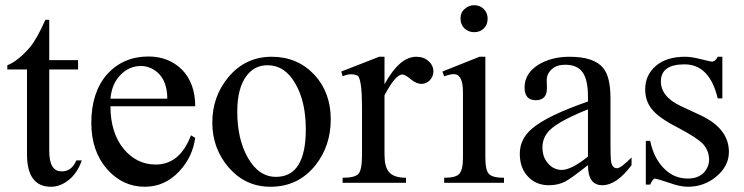

<svg xmlns="http://www.w3.org/2000/svg" viewBox="-20 -694 2825 729"><path d="M173.8 15.1Q82.5 15.1 82.5 -108.4V-430.2H7.8V-446.3Q48.3 -461.9 94.2 -515.1Q120.6 -547.4 152.3 -618.7H167V-465.8H276.4V-430.2H167V-120.1Q167 -43.9 212.9 -43.5Q251 -41.5 270 -85H290.5Q273.9 -36.1 239.3 -9.3Q208 15.1 173.8 15.1Z M529.8 15.1Q445.3 15.1 386.2 -52.2Q326.7 -120.6 326.7 -227.1Q326.7 -343.3 386.7 -412.1Q448.2 -479.5 543.5 -479.5Q621.1 -479.5 671.9 -428.7Q721.2 -377 721.2 -290.5H399.4Q399.4 -189.5 450.2 -127.9Q498.5 -70.3 568.8 -69.3Q662.6 -67.9 705.1 -180.2L721.2 -170.4Q710.9 -97.2 660.6 -43.5Q606 15.1 529.8 15.1ZM399.4 -319.3H615.2Q615.2 -386.2 577.6 -419.4Q549.3 -443.4 514.6 -443.4Q471.2 -443.4 438.5 -410.6Q404.3 -376.5 399.4 -319.3Z M1006.8 15.1Q912.6 15.1 849.1 -57.1Q786.1 -129.9 786.1 -228.5Q786.1 -327.1 846.2 -399.9Q911.1 -478.5 1011.7 -478.5Q1108.9 -478.5 1173.3 -410.6Q1235.8 -343.3 1235.8 -240.7Q1235.8 -141.1 1178.7 -67.9Q1113.3 15.1 1006.8 15.1ZM1027.8 -22.5Q1141.1 -22.5 1141.1 -202.6Q1141.1 -309.1 1101.1 -377Q1061.5 -446.3 995.6 -446.3Q948.2 -446.3 918.5 -409.2Q880.9 -362.8 880.9 -270Q880.9 -166.5 920.4 -96.2Q961.9 -22.5 1027.8 -22.5Z M1280.8 0V-19Q1327.1 -19 1340.8 -33.7Q1354.5 -48.8 1354.5 -105.5V-285.6Q1354.5 -387.2 1339.4 -405.8Q1314 -418.9 1280.8 -404.3L1275.9 -422.4L1419.4 -478.5H1439.9V-374Q1497.1 -478.5 1560.1 -478.5Q1588.9 -478.5 1606.4 -462.4Q1625.5 -446.3 1625.5 -422.4Q1625.5 -404.3 1612.3 -389.6Q1598.1 -375.5 1580.1 -375.5Q1561.5 -375.5 1539.6 -393.1Q1518.6 -411.1 1507.3 -411.1Q1481.9 -411.1 1439.9 -332.5V-108.4Q1439.9 -61 1456.1 -42Q1474.1 -19 1521.5 -19V0Z M1666.5 0V-19Q1710.4 -19 1723.6 -33.7Q1737.8 -48.8 1737.8 -94.7V-344.2Q1737.8 -412.6 1702.6 -412.6Q1690.4 -412.6 1666.5 -404.3L1659.7 -422.4L1800.8 -478.5H1822.8V-94.7Q1822.8 -47.9 1836.4 -33.7Q1849.6 -19 1893.6 -19V0ZM1780.3 -571.8Q1759.3 -571.8 1743.2 -586.4Q1728.5 -601.1 1728.5 -623.5Q1728.5 -647 1744.1 -659.7Q1759.8 -674.3 1780.3 -674.3Q1802.2 -674.3 1816.9 -659.7Q1831.5 -644.5 1831.5 -623.5Q1831.5 -600.6 1817.4 -586.4Q1802.7 -571.8 1780.3 -571.8Z M2064.5 9.3Q2014.6 9.3 1984.4 -23.9Q1953.6 -56.2 1953.6 -110.4Q1953.6 -166.5 2000.5 -206.1Q2057.6 -254.9 2212.4 -308.6V-327.6Q2212.4 -392.1 2191.4 -420.4Q2170.9 -448.2 2126 -448.2Q2093.8 -448.2 2076.2 -432.1Q2057.1 -416 2055.7 -391.6L2056.6 -361.8Q2058.1 -313.5 2014.2 -313.5Q1971.7 -313.5 1971.7 -362.3Q1971.7 -414.6 2023.4 -447.8Q2073.7 -478.5 2142.1 -478.5Q2236.3 -478.5 2270.5 -435.5Q2297.9 -402.3 2297.9 -320.3V-161.1Q2297.9 -130.9 2298.3 -110.8Q2298.8 -90.8 2300.3 -80.1Q2304.7 -55.2 2322.8 -55.2Q2337.4 -55.2 2377.9 -96.2V-66.9Q2320.8 9.3 2267.1 9.3Q2212.4 9.3 2212.4 -66.9Q2147.5 -16.1 2126.5 -4.9Q2099.1 9.3 2064.5 9.3ZM2110.8 -48.8Q2148.4 -47.9 2212.4 -99.6V-278.8Q2104 -235.4 2067.4 -200.2Q2039.6 -172.4 2039.6 -134.3Q2039.6 -97.2 2060.5 -74.2Q2080.1 -50.3 2110.8 -48.8Z M2591.8 15.1Q2563 15.1 2522 0.5Q2476.6 -14.6 2466.8 -16.1Q2459 -16.1 2448.7 6.8H2432.1V-159.2H2448.7Q2462.9 -90.8 2503.4 -52.2Q2540 -16.1 2591.8 -16.1Q2628.4 -16.1 2649.9 -36.1Q2670.9 -57.1 2672.4 -85Q2672.9 -120.1 2650.4 -146Q2627.9 -170.4 2554.7 -209Q2481.4 -246.1 2455.6 -278.8Q2429.7 -310.5 2429.7 -354Q2429.7 -408.7 2469.7 -443.4Q2509.8 -478.5 2581.5 -478.5Q2606 -478.5 2641.6 -469.2Q2659.2 -465.3 2669.7 -462.6Q2680.2 -460 2682.1 -460Q2696.3 -460 2705.1 -478.5H2722.7V-320.3H2705.1Q2674.3 -449.7 2579.1 -449.7Q2491.7 -449.7 2489.3 -388.2Q2487.3 -327.6 2565.4 -291L2640.1 -256.3Q2747.6 -205.6 2747.6 -117.2Q2747.6 -64.5 2700.7 -24.4Q2653.8 15.1 2591.8 15.1Z"/></svg>

Font: Nuosu SIL
Style: Regular
Weight: 400
Designer: Peter Constable, Alex Kotlar, Peter Martin
Foundry: SIL International
Version: Version 2.300